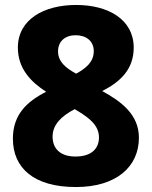

<svg xmlns="http://www.w3.org/2000/svg" viewBox="-20 -794 612 774"><path d="M286 -40C448 -40 540 -121 540 -239C540 -333 467 -386 392 -427C463 -463 519 -513 519 -602C519 -715 417 -774 287 -774C156 -774 52 -715 52 -602C52 -518 104 -464 166 -424C87 -384 32 -331 32 -235C32 -117 116 -40 286 -40ZM287 -497C245 -520 214 -545 214 -587C214 -627 242 -652 285 -652C328 -652 358 -628 358 -588C358 -543 325 -518 287 -497ZM284 -163C222 -163 192 -196 192 -243C192 -291 226 -325 281 -354L296 -345C342 -317 379 -287 379 -240C379 -196 350 -163 284 -163Z"/></svg>

Font: Noto Sans Tamil UI ExtraBold
Style: Regular
Weight: 800
Designer: Jelle Bosma - Monotype Design Team
Foundry: Monotype Imaging Inc.
Version: Version 2.004